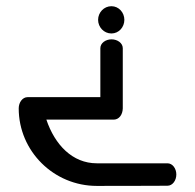

<svg xmlns="http://www.w3.org/2000/svg" viewBox="-20 -606 641 631"><path d="M309.8 -286.7C230 -286.8 70.6 -286.7 70.6 -286.7C54 -286.7 41.5 -269.5 41.5 -249.8C41.5 -109.3 156.6 5 298.2 5C437.1 5 530.4 4.4 530.4 4.4C547.1 4.4 559.5 -12.9 559.5 -32.5C559.5 -52.1 547.2 -69.3 530.4 -69.3C530.4 -69.3 394.1 -69.3 298.2 -69.3C218 -69.3 160.2 -130.2 132.4 -212.9H354.5C370.9 -213.4 383 -228.5 383.5 -249.8C383.5 -250 383.5 -447.6 383.5 -447.6C383.5 -464.2 366.3 -476.7 346.6 -476.7C327 -476.7 309.8 -464.4 309.8 -447.6ZM388.7 -540.8C388.7 -564.7 370.6 -585.6 346.1 -585.6C321.6 -585.6 302.4 -564.9 302.4 -540.8C302.4 -516.7 321.6 -496 346.1 -496C370.7 -496 388.7 -516.9 388.7 -540.8Z"/></svg>

Font: Hi.
Style: Bold
Weight: 400
Designer: Mew Too, Robert Jablonski
Foundry: Cannot Into Space Fonts
Version: Version 1.996